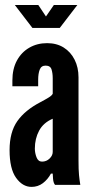

<svg xmlns="http://www.w3.org/2000/svg" viewBox="-20 -724 360 752"><path d="M103.5 8Q68.5 8 43 -27.5Q17.5 -63 17.5 -136Q17.5 -206.5 47.8 -249.5Q78 -292.5 138.5 -324Q157.5 -334 170.5 -342Q183.5 -350 186.5 -357V-417Q186.5 -437.5 181.8 -452.2Q177 -467 158.5 -467Q141.5 -467 135.5 -451.2Q129.5 -435.5 129.5 -412V-386H28.5V-409Q28.5 -454 46.2 -486.8Q64 -519.5 94.8 -537.2Q125.5 -555 164.5 -555Q202 -555 229.5 -537.8Q257 -520.5 272.2 -490.2Q287.5 -460 287.5 -421V-95Q287.5 -58.5 289.5 -38.2Q291.5 -18 294.5 0H195.5Q189 -8 187.8 -23.5Q186.5 -39 186.5 -44H179.5Q167 -21 147.8 -6.5Q128.5 8 103.5 8ZM144.5 -91Q162 -91 174.2 -103Q186.5 -115 186.5 -129V-259Q150 -243.5 133.2 -212.2Q116.5 -181 116.5 -142Q116.5 -125 123 -108Q129.5 -91 144.5 -91ZM107 -614.5 38 -704.5H130L160 -659.5L191 -704.5H283L214 -614.5Z"/></svg>

Font: League Gothic
Style: Regular
Weight: 400
Designer: The League of Moveable Type
Version: Version 2.001